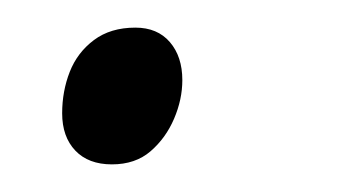

<svg xmlns="http://www.w3.org/2000/svg" viewBox="-20 -108 263 139"><path d="M61 11Q44 11 34.5 1Q25 -9 25 -26Q25 -42 30.5 -56Q36 -70 48 -79Q60 -88 78 -88Q94 -88 103 -77.5Q112 -67 112 -50Q112 -36 106 -22Q100 -8 89 1.5Q78 11 61 11Z"/></svg>

Font: Noto Sans Display Light
Style: Italic
Weight: 300
Italic angle: -12°
Designer: Monotype Design Team
Foundry: Monotype Imaging Inc.
Version: Version 2.003